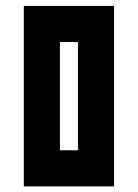

<svg xmlns="http://www.w3.org/2000/svg" viewBox="-20 -708 478 665"><path d="M62.5 -625H125V-562.5H62.5ZM62.5 -562.5H125V-500H62.5ZM62.5 -500H125V-437.5H62.5ZM62.5 -437.5H125V-375H62.5ZM62.5 -375H125V-312.5H62.5ZM62.5 -312.5H125V-250H62.5ZM62.5 -250H125V-187.5H62.5ZM312.5 -250H375V-187.5H312.5ZM312.5 -625H375V-562.5H312.5ZM312.5 -375H375V-312.5H312.5ZM312.5 -437.5H375V-375H312.5ZM312.5 -500H375V-437.5H312.5ZM312.5 -562.5H375V-500H312.5ZM312.5 -312.5H375V-250H312.5ZM312.5 -687.5H375V-625H312.5ZM250 -687.5H312.5V-625H250ZM187.5 -687.5H250V-625H187.5ZM125 -687.5H187.5V-625H125ZM62.5 -687.5H125V-625H62.5ZM62.5 -187.5H125V-125H62.5ZM125 -187.5H187.5V-125H125ZM250 -187.5H312.5V-125H250ZM312.5 -187.5H375V-125H312.5ZM312.5 -125H375V-62.5H312.5ZM250 -125H312.5V-62.5H250ZM187.5 -125H250V-62.5H187.5ZM125 -125H187.5V-62.5H125ZM62.5 -125H125V-62.5H62.5ZM187.5 -187.5H250V-125H187.5ZM125 -625H187.5V-562.5H125ZM187.5 -625H250V-562.5H187.5ZM250 -625H312.5V-562.5H250ZM250 -562.5H312.5V-500H250ZM250 -500H312.5V-437.5H250ZM250 -437.5H312.5V-375H250ZM250 -375H312.5V-312.5H250ZM250 -312.5H312.5V-250H250ZM250 -250H312.5V-187.5H250ZM125 -250H187.5V-187.5H125ZM125 -312.5H187.5V-250H125ZM125 -375H187.5V-312.5H125ZM125 -437.5H187.5V-375H125ZM125 -500H187.5V-437.5H125ZM125 -562.5H187.5V-500H125Z"/></svg>

Font: Yarndings 12
Style: Regular
Weight: 400
Designer: Sarah Cadigan-Fried
Version: Version 1.000; ttfautohint (v1.8.4.7-5d5b)